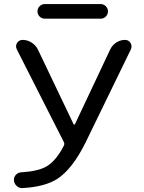

<svg xmlns="http://www.w3.org/2000/svg" viewBox="-20 -955 721 963"><path d="M205.1 -861.3Q189.5 -861.3 178.7 -872.1Q168 -882.8 168 -897.9Q168 -913.1 178.7 -923.8Q189.5 -934.6 205.1 -934.6H484.4Q500 -934.6 510.7 -923.8Q521.5 -913.1 521.5 -897.9Q521.5 -882.8 510.7 -872.1Q500 -861.3 484.4 -861.3ZM348.6 -333Q349.6 -330.1 352.5 -330.1Q355.5 -330.1 356.4 -333L533.2 -708Q543.9 -729.5 564 -742.2Q584 -754.9 607.4 -754.9Q625 -754.9 634.8 -739.3Q639.6 -731.4 639.6 -722.7Q639.6 -715.8 636.7 -708L408.2 -238.3Q342.8 -107.4 268.6 -58.6Q205.1 -17.6 92.8 -11.7Q90.8 -11.7 89.8 -11.7Q75.2 -11.7 63.5 -22.5Q49.8 -35.2 49.8 -53.7Q49.8 -67.4 59.6 -78.1Q70.3 -89.8 86.9 -90.8Q170.9 -95.7 212.9 -120.1Q261.7 -148.4 300.8 -225.6Q304.7 -234.4 299.8 -243.2L64.5 -707Q60.5 -714.8 60.5 -722.7Q60.5 -731.4 65.4 -739.3Q75.2 -754.9 93.8 -754.9Q117.2 -754.9 138.2 -741.7Q159.2 -728.5 169.9 -707Z"/></svg>

Font: Gen Jyuu GothicX Regular
Style: Regular
Weight: 400
Designer: [Source Han Sans]
Ryoko NISHIZUKA  (kana & ideographs); Paul D. Hunt (Latin, Greek & Cyrillic); Wenlong ZHANG  (bopomofo
Version: Version 1.002.20150607